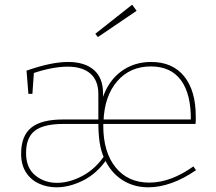

<svg xmlns="http://www.w3.org/2000/svg" viewBox="-20 -792 921 818"><path d="M101 -392 93 -491Q144 -509 188.5 -518.5Q233 -528 270 -528Q341 -528 380 -494Q419 -460 419 -394V-371L417 -374Q442 -448 496.5 -488Q551 -528 624 -528Q715 -528 764.5 -467Q814 -406 814 -296Q814 -281 814 -276.5Q814 -272 813 -264H411L420 -273V-256Q420 -144 472.5 -79Q525 -14 616 -14Q707 -14 804 -83L815 -67Q763 -31 711.5 -12.5Q660 6 612 6Q549 6 500.5 -25.5Q452 -57 426 -114L434 -112Q392 -52 334 -23Q276 6 221 6Q180 6 145.5 -10Q111 -26 90.5 -58Q70 -90 70 -137Q70 -213 113 -248Q156 -283 249 -283H408L399 -274V-391Q399 -449 365 -478.5Q331 -508 268 -508Q237 -508 199.5 -501Q162 -494 118 -479L125 -490L118 -392ZM423 -120Q410 -149 404.5 -185.5Q399 -222 399 -273L408 -264H251Q166 -264 128.5 -235Q91 -206 91 -140Q91 -77 130 -45Q169 -13 223 -13Q276 -13 332 -43Q388 -73 427 -132ZM421 -276 412 -283H802L793 -276Q795 -390 751.5 -449.5Q708 -509 623 -509Q534 -509 479.5 -446Q425 -383 421 -276ZM397 -634 386 -648 543 -772 562 -746Z"/></svg>

Font: Bitter Thin
Style: Regular
Weight: 100
Designer: Sol Matas, and Bitter project Authors
Foundry: Sol Matas
Version: Version 2.002